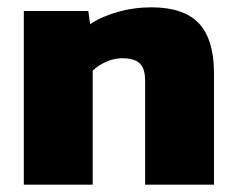

<svg xmlns="http://www.w3.org/2000/svg" viewBox="-20 -504 644 524"><path d="M45 -474H221L226 -438Q255 -458 300 -471Q345 -484 393 -484Q482 -484 523 -440Q564 -396 564 -304V0H376V-285Q376 -317 361.5 -331Q347 -345 313 -345Q292 -345 270 -335.5Q248 -326 233 -311V0H45Z"/></svg>

Font: Kanit Bold
Style: Regular
Weight: 700
Designer: Katatrad Team
Foundry: CadsonDemak
Version: Version 1.000